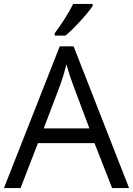

<svg xmlns="http://www.w3.org/2000/svg" viewBox="-20 -951 673 971"><path d="M448.7 -931.2V-920.9Q426.8 -888.7 384.3 -842.3Q341.8 -795.9 311 -771H256.8V-783.2Q280.3 -813.5 307.4 -856.4Q334.5 -899.4 350.1 -931.2ZM632.8 0H546.9L458 -227.1H171.9L84 0H0L282.2 -716.8H352.1ZM432.1 -301.8 349.1 -522.9Q332.5 -565.9 315.9 -626Q305.2 -580.1 285.2 -522.9L201.2 -301.8Z"/></svg>

Font: Open Sans Hebrew
Style: Regular
Weight: 400
Foundry: Ascender Corporation, Yanek Iontef
Version: Version 2.001;PS 002.001;hotconv 1.0.70;makeotf.lib2.5.58329